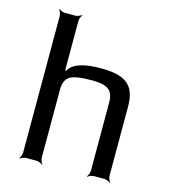

<svg xmlns="http://www.w3.org/2000/svg" viewBox="-108 -797 789 895"><g transform="rotate(15 286.5 -350.0)"><path d="M327 -494C247 -494 197 -478 177 -447C174 -442 167 -437 166 -433L170 -431C171 -435 168 -443 168 -448V-680C168 -689 174 -704 179 -709L177 -711C172 -706 157 -700 148 -700H98C89 -700 74 -706 69 -711L67 -709C72 -704 78 -689 78 -680V-20C78 -11 72 4 67 9L69 11C74 6 89 0 98 0H148C157 0 172 6 177 11L179 9C174 4 168 -11 168 -20V-349C168 -378 176 -399 193 -411C210 -423 246 -429 301 -429C324 -429 343 -427 358 -423C392 -413 405 -390 405 -349V-20C405 -11 399 4 394 9L396 11C401 6 416 0 425 0H475C484 0 499 6 504 11L506 9C501 4 495 -11 495 -20V-355C495 -461 442 -494 327 -494Z"/></g></svg>

Font: Gamestation Storm
Style: Regular
Weight: 400
Designer: Jonas Hecksher
Foundry: Jonas Hecksher, Playtypeª, e-types AS
Version: Version 1.003